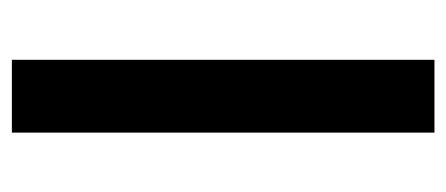

<svg xmlns="http://www.w3.org/2000/svg" viewBox="-234 -517 751 323"><g transform="rotate(90 141.5 -355.5)"><path d="M203.1 -710.9V0H80.6V-710.9Z"/></g></svg>

Font: Vazirmatn UI Medium
Style: Regular
Weight: 500
Designer: Saber Rastikerdar
Foundry: Saber Rastikerdar
Version: Version 33.003